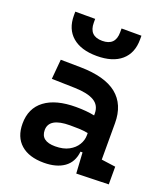

<svg xmlns="http://www.w3.org/2000/svg" viewBox="-143 -885 873 996"><g transform="rotate(20 293.0 -387.0)"><path d="M392.6 4.9 385.7 -109.4H374.5Q368.2 -49.8 325.9 -20Q283.7 9.8 214.4 9.8Q132.3 9.8 87.2 -30Q42 -69.8 42 -143.6Q42 -228.5 102.5 -273.9Q163.1 -319.3 273.9 -319.3Q333 -319.3 376.5 -310.1V-320.3Q376.5 -365.7 340.8 -387Q305.2 -408.2 234.4 -410.2L105.5 -413.6L115.2 -522.5L224.6 -521Q360.4 -519 426.3 -465.6Q492.2 -412.1 492.2 -309.6V-108.4L570.3 -97.7V0ZM376.5 -212.9Q350.1 -217.8 326.4 -218.5Q302.7 -219.2 276.9 -219.2Q161.6 -219.2 161.6 -151.4Q161.6 -90.3 240.7 -90.3Q286.1 -90.3 316.2 -106.7Q346.2 -123 361.3 -148.2Q376.5 -173.3 376.5 -200.2ZM283.2 -604.5Q196.3 -604.5 148.4 -645.5Q100.6 -686.5 100.6 -761.7V-782.7H210.4V-761.7Q210.4 -688 283.2 -688Q356 -688 356 -761.7V-782.7H465.8V-761.7Q465.8 -686.5 418.2 -645.5Q370.6 -604.5 283.2 -604.5Z"/></g></svg>

Font: Cascadia Code SemiBold
Style: Regular
Weight: 600
Monospace: yes
Designer: Aaron Bell
Foundry: Saja Typeworks
Version: Version 2404.023; ttfautohint (v1.8.4)